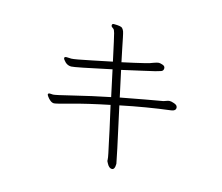

<svg xmlns="http://www.w3.org/2000/svg" viewBox="-107 -854 1214 1051"><g transform="rotate(15 500.0 -328.5)"><path d="M625 22Q625 56 608 56Q592 56 580 33Q576 25 574.5 22.5Q573 20 573 11.5Q573 3 567.5 -23Q562 -49 555.5 -78.5Q549 -108 540.5 -149.5Q532 -191 511 -281Q384 -255 302 -232Q220 -209 209 -209Q198 -209 187.5 -217.5Q177 -226 170.5 -235.5Q164 -245 164 -247Q164 -255 174 -255L192 -254Q204 -254 301.5 -278Q399 -302 503 -323L471 -472Q268 -428 248 -428Q228 -428 213.5 -442Q199 -456 199 -463.5Q199 -471 212 -471L238 -470Q255 -470 350.5 -490Q446 -510 462 -513Q433 -648 428 -665.5Q423 -683 418.5 -687Q414 -691 409 -694Q404 -697 404 -704V-705Q405 -713 414 -713Q455 -713 462.5 -704.5Q470 -696 473 -687Q476 -678 481 -653.5Q486 -629 493 -594Q500 -559 508 -522Q662 -555 677 -564Q699 -572 707 -572Q715 -572 728.5 -567.5Q742 -563 743 -552V-549Q743 -536 730 -531.5Q717 -527 699.5 -522.5Q682 -518 630 -506.5Q578 -495 517 -481L549 -333Q708 -363 785 -376Q793 -378 801 -381.5Q809 -385 818 -385.5Q827 -386 844 -380Q861 -374 863 -364L864 -359Q864 -341 839 -338Q702 -321 558 -291Q625 14 625 22Z"/></g></svg>

Font: LXGW WenKai Light
Style: Regular
Weight: 300
Designer: LXGW / Fontworks Inc.
Foundry: LXGW / Fontworks Inc.
Version: Version 1.501; October 10, 2024